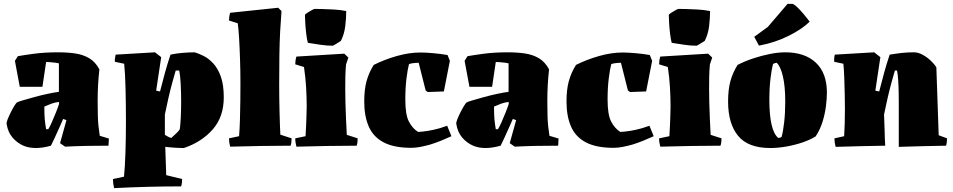

<svg xmlns="http://www.w3.org/2000/svg" viewBox="-20 -752 4917 991"><path d="M243 0Q158 24 101 0Q69 -14 45 -41.5Q21 -69 14 -113Q13 -120 19.5 -136.5Q26 -153 35.5 -172Q45 -191 54 -205.5Q63 -220 67 -223Q71 -226 96 -233.5Q121 -241 155.5 -250.5Q190 -260 225 -267.5Q260 -275 284 -278V-425Q273 -428 250 -430Q241 -431 232.5 -431.5Q224 -432 218 -432L199 -304H82L57 -438L72 -462Q99 -467 154.5 -474.5Q210 -482 280 -482Q329 -482 369 -476Q409 -470 440.5 -451.5Q472 -433 493 -394Q484 -315 484 -230Q484 -182 485 -152Q486 -122 488.5 -99.5Q491 -77 495 -51L542 -37L540 0Q485 0 428 1Q371 2 316 5L290 -13L323 -132L306 -138Q299 -122 287 -95Q275 -68 263 -42Q251 -16 243 0ZM218 -85H229Q237 -97 247.5 -121Q258 -145 268.5 -171Q279 -197 285 -216L284 -226Q262 -223 244.5 -216.5Q227 -210 209 -202V-191Q209 -160 211 -137Q213 -114 218 -85Z M569 219Q563 195 563 172L620 160Q625 112 627.5 35Q630 -42 630 -125Q630 -212 628 -293Q626 -374 621 -423L573 -433Q572 -442 573.5 -451.5Q575 -461 577 -470Q628 -473 678.5 -476Q729 -479 780 -482L812 -457L786 -284L806 -280Q820 -335 832 -378.5Q844 -422 860 -470Q886 -476 921 -479Q956 -482 985 -482Q1005 -476 1030.5 -463.5Q1056 -451 1080 -425.5Q1104 -400 1119.5 -357.5Q1135 -315 1135 -249Q1135 -149 1078 -84Q1021 -19 929 12Q918 12 904.5 11.5Q891 11 877 10Q865 9 853.5 8Q842 7 833 6L838 152L920 172Q920 182 919 191Q918 200 915 210Q742 210 569 219ZM864 -40Q873 -48 888 -62Q903 -76 908 -85Q911 -105 913 -144.5Q915 -184 915 -227Q915 -276 912.5 -321Q910 -366 905 -388H887Q880 -365 869.5 -326.5Q859 -288 849 -244.5Q839 -201 831 -161V-56Q849 -44 864 -40Z M1168 5Q1162 -16 1162 -38L1214 -49Q1217 -85 1218.5 -134.5Q1220 -184 1220.5 -235Q1221 -286 1221 -324Q1221 -382 1219 -444Q1217 -506 1214 -556.5Q1211 -607 1207 -632L1162 -646Q1162 -667 1168 -686L1416 -712L1433 -695Q1429 -645 1426 -590Q1423 -535 1422 -467Q1421 -399 1421 -311Q1421 -281 1421.5 -243.5Q1422 -206 1423 -169Q1424 -132 1425 -102Q1426 -72 1427 -57L1485 -38Q1485 -28 1484 -19Q1483 -10 1480 0Q1402 0 1324 1.5Q1246 3 1168 5Z M1510 5Q1507 -7 1505.5 -16.5Q1504 -26 1504 -38L1557 -49Q1559 -74 1560 -103Q1561 -132 1562 -159Q1563 -186 1563 -202Q1563 -249 1560 -301Q1557 -353 1549 -406L1504 -420Q1504 -441 1510 -460L1757 -475L1778 -455L1766 -419Q1763 -385 1762.5 -355.5Q1762 -326 1762 -292Q1762 -261 1763 -220Q1764 -179 1766 -136.5Q1768 -94 1770 -56L1826 -38Q1826 -28 1825 -19Q1824 -10 1821 0Q1743 0 1665.5 1.5Q1588 3 1510 5ZM1569 -531Q1564 -549 1560.5 -578.5Q1557 -608 1555.5 -635.5Q1554 -663 1554 -675Q1554 -678 1565.5 -685.5Q1577 -693 1589 -699.5Q1601 -706 1604 -706Q1613 -706 1640 -705.5Q1667 -705 1702 -703Q1737 -701 1767 -695Q1767 -658 1762 -617Q1757 -576 1740 -542Q1740 -541 1729.5 -534.5Q1719 -528 1709 -522Q1699 -516 1698 -516Q1666 -516 1633.5 -521Q1601 -526 1569 -531Z M2103 11Q2014 11 1960.5 -17Q1907 -45 1883.5 -98.5Q1860 -152 1860 -228Q1860 -290 1872 -333.5Q1884 -377 1909 -417Q1965 -445 2028.5 -463Q2092 -481 2150 -481Q2177 -481 2216.5 -477.5Q2256 -474 2290 -468L2302 -438L2271 -280L2188 -277L2177 -285L2141 -428Q2134 -428 2127 -427.5Q2120 -427 2113 -426Q2100 -425 2091 -421Q2084 -395 2078 -346.5Q2072 -298 2072 -238Q2072 -160 2090.5 -124.5Q2109 -89 2138 -71Q2141 -71 2162.5 -73Q2184 -75 2217.5 -82Q2251 -89 2288 -103L2310 -49Q2286 -38 2258 -26.5Q2230 -15 2201 -6Q2176 1 2151 6Q2126 11 2103 11Z M2564 0Q2479 24 2422 0Q2390 -14 2366 -41.5Q2342 -69 2335 -113Q2334 -120 2340.5 -136.5Q2347 -153 2356.5 -172Q2366 -191 2375 -205.5Q2384 -220 2388 -223Q2392 -226 2417 -233.5Q2442 -241 2476.5 -250.5Q2511 -260 2546 -267.5Q2581 -275 2605 -278V-425Q2594 -428 2571 -430Q2562 -431 2553.5 -431.5Q2545 -432 2539 -432L2520 -304H2403L2378 -438L2393 -462Q2420 -467 2475.5 -474.5Q2531 -482 2601 -482Q2650 -482 2690 -476Q2730 -470 2761.5 -451.5Q2793 -433 2814 -394Q2805 -315 2805 -230Q2805 -182 2806 -152Q2807 -122 2809.5 -99.5Q2812 -77 2816 -51L2863 -37L2861 0Q2806 0 2749 1Q2692 2 2637 5L2611 -13L2644 -132L2627 -138Q2620 -122 2608 -95Q2596 -68 2584 -42Q2572 -16 2564 0ZM2539 -85H2550Q2558 -97 2568.5 -121Q2579 -145 2589.5 -171Q2600 -197 2606 -216L2605 -226Q2583 -223 2565.5 -216.5Q2548 -210 2530 -202V-191Q2530 -160 2532 -137Q2534 -114 2539 -85Z M3147 11Q3058 11 3004.5 -17Q2951 -45 2927.5 -98.5Q2904 -152 2904 -228Q2904 -290 2916 -333.5Q2928 -377 2953 -417Q3009 -445 3072.5 -463Q3136 -481 3194 -481Q3221 -481 3260.5 -477.5Q3300 -474 3334 -468L3346 -438L3315 -280L3232 -277L3221 -285L3185 -428Q3178 -428 3171 -427.5Q3164 -427 3157 -426Q3144 -425 3135 -421Q3128 -395 3122 -346.5Q3116 -298 3116 -238Q3116 -160 3134.5 -124.5Q3153 -89 3182 -71Q3185 -71 3206.5 -73Q3228 -75 3261.5 -82Q3295 -89 3332 -103L3354 -49Q3330 -38 3302 -26.5Q3274 -15 3245 -6Q3220 1 3195 6Q3170 11 3147 11Z M3388 5Q3385 -7 3383.5 -16.5Q3382 -26 3382 -38L3435 -49Q3437 -74 3438 -103Q3439 -132 3440 -159Q3441 -186 3441 -202Q3441 -249 3438 -301Q3435 -353 3427 -406L3382 -420Q3382 -441 3388 -460L3635 -475L3656 -455L3644 -419Q3641 -385 3640.5 -355.5Q3640 -326 3640 -292Q3640 -261 3641 -220Q3642 -179 3644 -136.5Q3646 -94 3648 -56L3704 -38Q3704 -28 3703 -19Q3702 -10 3699 0Q3621 0 3543.5 1.5Q3466 3 3388 5ZM3447 -531Q3442 -549 3438.5 -578.5Q3435 -608 3433.5 -635.5Q3432 -663 3432 -675Q3432 -678 3443.5 -685.5Q3455 -693 3467 -699.5Q3479 -706 3482 -706Q3491 -706 3518 -705.5Q3545 -705 3580 -703Q3615 -701 3645 -695Q3645 -658 3640 -617Q3635 -576 3618 -542Q3618 -541 3607.5 -534.5Q3597 -528 3587 -522Q3577 -516 3576 -516Q3544 -516 3511.5 -521Q3479 -526 3447 -531Z M3956 12Q3841 12 3789.5 -51Q3738 -114 3738 -228Q3738 -290 3750 -333.5Q3762 -377 3787 -417Q3824 -436 3867.5 -450.5Q3911 -465 3954 -473.5Q3997 -482 4033 -482Q4134 -482 4191 -428.5Q4248 -375 4248 -274Q4248 -243 4243 -203.5Q4238 -164 4225.5 -123.5Q4213 -83 4190 -48Q4161 -30 4121 -16.5Q4081 -3 4038 4.5Q3995 12 3956 12ZM3997 -40Q4001 -40 4007 -42Q4013 -44 4014 -45Q4022 -72 4027.5 -121Q4033 -170 4033 -228Q4033 -306 4021 -357.5Q4009 -409 3989 -428Q3982 -428 3970 -422Q3963 -397 3957 -347.5Q3951 -298 3951 -238Q3951 -78 3997 -40ZM3897 -517 3873 -562 3943 -613 4045 -732H4072Q4089 -723 4111.5 -698Q4134 -673 4150 -652L4159 -640Q4119 -601 4050.5 -567Q3982 -533 3905 -518Z M4293 6Q4287 -17 4287 -38L4337 -49Q4339 -79 4340 -115Q4341 -151 4341 -189Q4341 -225 4340 -268.5Q4339 -312 4337.5 -353.5Q4336 -395 4333 -423L4286 -433Q4284 -452 4289 -470Q4340 -473 4390.5 -476Q4441 -479 4492 -482L4524 -457L4498 -284L4518 -280Q4532 -335 4544 -378.5Q4556 -422 4572 -470Q4609 -476 4636.5 -479Q4664 -482 4698 -482Q4719 -482 4742 -469.5Q4765 -457 4784 -439Q4803 -421 4813 -404Q4816 -316 4819 -229Q4822 -142 4825 -54L4868 -38Q4868 -28 4867 -19Q4866 -10 4863 0Q4802 1 4741 2.5Q4680 4 4619 6V-221Q4619 -245 4618.5 -276Q4618 -307 4616 -337.5Q4614 -368 4610 -388H4599Q4592 -365 4581.5 -326.5Q4571 -288 4561 -244.5Q4551 -201 4543 -161L4546 -77L4547 -39Q4548 -29 4548 -19.5Q4548 -10 4549 0Q4485 1 4421 2.5Q4357 4 4293 6Z"/></svg>

Font: Labrada Black
Style: Regular
Weight: 900
Designer: Mercedes Jáuregui
Foundry: Omnibus-Type Team
Version: Version 1.000; ttfautohint (v1.8.4.7-5d5b)